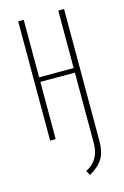

<svg xmlns="http://www.w3.org/2000/svg" viewBox="-106 -544 497 768"><g transform="rotate(-15 142.5 -160.0)"><path d="M73 -494V-256H216V-494H240V54Q240 97 224 124Q208 151 169 174L158 155Q216 126 216 55V-237H73V0H50V-494Z"/></g></svg>

Font: Moniqa Thin Paragraph
Style: Regular
Weight: 100
Designer: Rajesh Rajput
Foundry: Rajesh Rajput
Version: Version 1.000